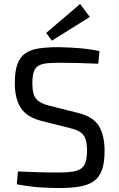

<svg xmlns="http://www.w3.org/2000/svg" viewBox="-20 -941 601 973"><path d="M279 -702Q328 -701 380 -697Q432 -693 484 -682L478 -618Q435 -620 383 -621.5Q331 -623 283 -623Q246 -623 219.5 -620.5Q193 -618 176 -608.5Q159 -599 151.5 -577.5Q144 -556 144 -518Q144 -461 164.5 -438.5Q185 -416 231 -405L371 -370Q451 -351 480.5 -303.5Q510 -256 510 -176Q510 -116 496.5 -79Q483 -42 455 -22.5Q427 -3 383 4.5Q339 12 279 12Q245 12 190.5 9Q136 6 65 -7L71 -72Q130 -70 166 -68.5Q202 -67 228 -67Q254 -67 282 -67Q335 -67 365.5 -75Q396 -83 408.5 -107Q421 -131 421 -178Q421 -218 412 -240Q403 -262 383.5 -273.5Q364 -285 334 -292L191 -328Q116 -347 85.5 -394Q55 -441 55 -520Q55 -580 68.5 -616.5Q82 -653 109.5 -671.5Q137 -690 179 -696Q221 -702 279 -702ZM386 -921 435 -855 243 -735 214 -774Z"/></svg>

Font: Exo 2
Style: Regular
Weight: 400
Designer: Natanael Gama
Foundry: Natanael Gama
Version: Version 2.010